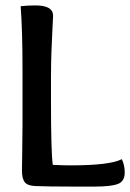

<svg xmlns="http://www.w3.org/2000/svg" viewBox="-20 -686 480 708"><path d="M63 -224.1V-431.2Q63 -571.8 56.2 -663.1Q79.1 -666 110.8 -666Q175.8 -666 175.8 -627.9Q175.8 -622.1 173.8 -587.6Q171.9 -553.2 169.9 -501.7Q168 -450.2 168 -403.8V-317.9Q168 -120.1 174.8 -78.1Q214.8 -76.2 238.8 -76.2Q386.2 -76.2 429.2 -99.1Q439.9 -77.1 439.9 -49.8Q439.9 -17.1 414.6 -7.6Q389.2 2 330.1 2H243.2Q153.8 2 109.9 0Q82 -1 71.5 -13.9Q61 -26.9 61 -57.1Q61 -73.2 62 -131.1Q63 -189 63 -224.1Z"/></svg>

Font: Sukar
Style: Bold
Weight: 700
Designer: Dario Muhafara - Ghiath Alsory
Foundry: Dario Muhafara - Ghiath Alsory
Version: Version 1.00 March 27, 2016, initial release